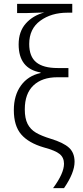

<svg xmlns="http://www.w3.org/2000/svg" viewBox="-20 -780 434 999"><path d="M191 -400V-403Q77 -423 77 -549Q77 -616 114.5 -658Q152 -700 211 -715Q136 -712 117 -712H69V-760H356V-714H331Q247 -714 189.5 -672Q132 -630 132 -551Q132 -486 168.5 -456Q205 -426 280 -426H336V-378H278Q199 -378 154 -335.5Q109 -293 109 -211Q109 -164 123.5 -135.5Q138 -107 166.5 -90Q195 -73 244 -58Q310 -38 339 -11.5Q368 15 368 62Q368 119 313 199H256Q313 122 313 72Q313 40 290.5 21.5Q268 3 208 -13Q129 -36 90.5 -80.5Q52 -125 52 -207Q52 -284 89 -335Q126 -386 191 -400Z"/></svg>

Font: Noto Sans UI NarrowLight
Style: Regular
Weight: 300
Width: 4
Designer: Monotype Design Team
Foundry: Monotype Imaging Inc.
Version: Version 1.001